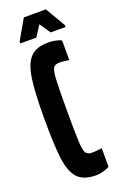

<svg xmlns="http://www.w3.org/2000/svg" viewBox="-165 -902 608 957"><g transform="rotate(-20 139.0 -423.5)"><path d="M22 -344Q22 -485 33 -558Q44 -631 75 -663.5Q106 -696 170 -696Q191 -696 211.5 -691.5Q232 -687 239 -681V-578Q199 -583 189 -583Q165 -583 156 -569Q147 -555 144.5 -510Q142 -465 142 -344Q142 -223 144.5 -178Q147 -133 156 -119Q165 -105 189 -105Q211 -105 241 -110V-11Q228 -3 207.5 2.5Q187 8 170 8Q104 8 73 -24.5Q42 -57 32 -128.5Q22 -200 22 -344ZM38 -739V-749L99 -855H216L278 -749V-739H199L160 -796L123 -739Z"/></g></svg>

Font: Saira Ultra Condensed ExtraBold
Style: Regular
Weight: 800
Width: 1
Designer: Hector Gatti with collaboration of the Omnibus-Type team
Foundry: Omnibus-Type
Version: Version 1.001; ttfautohint (v1.8)